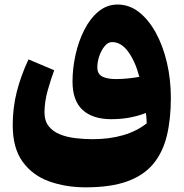

<svg xmlns="http://www.w3.org/2000/svg" viewBox="-20 -554 802 839"><path d="M726.6 -125.5Q726.6 -33.7 709.2 38.6Q691.9 110.8 650.4 161.4Q608.9 211.9 536.6 238.3Q464.4 264.6 354.5 264.6Q267.1 264.6 194.6 238.5Q122.1 212.4 78.9 152.8Q35.6 93.3 35.6 -7.3Q35.6 -83.5 53.5 -153.6Q71.3 -223.6 104.5 -294.4L216.8 -247.1Q201.7 -205.6 188.5 -159.2Q175.3 -112.8 174.3 -64.5Q174.3 -25.9 192.9 -2.4Q211.4 21 242.2 33.2Q272.9 45.4 310.3 49.8Q347.7 54.2 385.3 54.2Q457.5 54.2 517.6 36.9Q577.6 19.5 621.1 -15.1Q620.6 -37.6 617.7 -60.5Q587.9 -48.3 549.6 -40.8Q511.2 -33.2 466.3 -33.2Q384.8 -33.2 340.8 -73.7Q296.9 -114.3 296.9 -197.3Q296.9 -255.4 310.1 -314.7Q323.2 -374 348.6 -423.8Q374 -473.6 410.6 -503.9Q447.3 -534.2 494.1 -534.2Q544.9 -534.2 587.2 -501.2Q629.4 -468.3 660.9 -410.9Q692.4 -353.5 709.5 -280Q726.6 -206.5 726.6 -125.5ZM588.9 -218.3Q571.3 -285.2 540.5 -327.6Q509.8 -370.1 469.7 -370.1Q452.1 -370.1 437.5 -352.5Q422.9 -335 414.1 -309.6Q405.3 -284.2 405.3 -259.8Q405.3 -230.5 427 -219.5Q448.7 -208.5 486.8 -208.5Q512.2 -208.5 538.8 -211.2Q565.4 -213.9 588.9 -218.3Z"/></svg>

Font: Pinar-DS3-FD ExtraBold
Style: Regular
Weight: 800
Designer: Amin Abedi
Version: Version 3.000